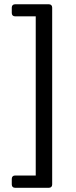

<svg xmlns="http://www.w3.org/2000/svg" viewBox="-20 -728 356 900"><path d="M35.2 110.4V136.7C35.2 146.5 41 152.3 50.8 152.3H209C218.8 152.3 224.6 146.5 224.6 136.7V-692.4C224.6 -702.1 218.8 -708 209 -708H50.8C41 -708 35.2 -702.1 35.2 -692.4V-667C35.2 -657.2 41 -651.4 50.8 -651.4H147.5V94.7H50.8C41 94.7 35.2 100.6 35.2 110.4Z"/></svg>

Font: Ed Sans Neue Medium
Style: Regular
Weight: 500
Designer: Stephen Hutchings
Version: Version 1.004;PS 001.004;hotconv 1.0.88;makeotf.lib2.5.64775